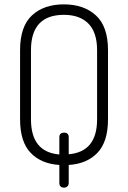

<svg xmlns="http://www.w3.org/2000/svg" viewBox="-20 -751 587 880"><path d="M274 109Q252 109 252 87V5Q169 0 120.5 -50.5Q72 -101 72 -204V-521Q72 -630 126.5 -680.5Q181 -731 273 -731Q364 -731 419.5 -680.5Q475 -630 475 -521V-204Q475 -101 426.5 -50.5Q378 0 295 5V87Q295 98 288.5 103.5Q282 109 274 109ZM425 -204V-521Q425 -602 385.5 -642.5Q346 -683 273 -683Q122 -683 122 -521V-204Q122 -54 252 -43V-122Q252 -143 274 -143Q295 -143 295 -122V-44Q425 -55 425 -204Z"/></svg>

Font: Dosis
Style: Light
Weight: 300
Designer: Edgar Tolentino, Pablo Impallari, Igino Marini
Foundry: Edgar Tolentino, Pablo Impallari, Igino Marini
Version: Version 1.007